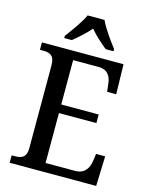

<svg xmlns="http://www.w3.org/2000/svg" viewBox="-135 -1016 857 1100"><g transform="rotate(15 293.5 -465.5)"><path d="M149 -784V-771H194C226 -797 267 -833 295 -866C322 -833 364 -796 395 -771H441V-784C412 -822 365 -886 345 -931H245C225 -886 177 -822 149 -784ZM32 0H545L551 -177H497L491 -133C484 -89 462 -52 406 -52H231V-348H453V-399H231V-662H382C437 -662 457 -626 461 -581L466 -537H520L516 -714H32V-670H51C89 -670 119 -661 119 -601V-108C119 -55 90 -44 52 -44H32Z"/></g></svg>

Font: Noto Serif Devanagari SemiCondensed Medium
Style: Regular
Weight: 500
Width: 4
Designer: Universal Thirst, Indian Type Foundry and the Monotype Design Team
Foundry: Monotype Imaging Inc.
Version: Version 2.004